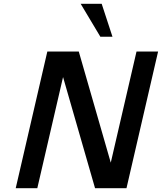

<svg xmlns="http://www.w3.org/2000/svg" viewBox="-20 -994 855 1014"><path d="M574 -800 517 -974H406L510 -800ZM648 0 815 -722H701L565 -135L396 -722H230L63 0H177L313 -587L482 0Z"/></svg>

Font: Perun Medium Italic
Style: Regular
Weight: 500
Italic angle: -12°
Foundry: Copyright (c) Stefan Peev, Context Ltd, 2016
Version: Version 1.026